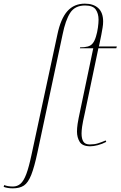

<svg xmlns="http://www.w3.org/2000/svg" viewBox="-153 -790 659 1050"><path d="M-83 240Q-111 240 -133 232L-130 222Q-111 230 -82 230Q-58 230 -40.5 214.5Q-23 199 -9 161.5Q5 124 19 58L161 -602Q179 -688 215.5 -729Q252 -770 311 -770Q358 -770 384.5 -745.5Q411 -721 411 -672Q411 -656 408 -638.5Q405 -621 401 -599L388 -536H486L483 -526H385L312 -177Q299 -120 296 -97Q293 -74 293 -60Q293 -31 303 -15.5Q313 0 338 0Q363 0 382.5 -6Q402 -12 425 -22L428 -14Q405 -2 381.5 4Q358 10 341 10Q298 10 283 -14Q268 -38 268 -71Q268 -89 271.5 -113Q275 -137 287 -192L357 -526H284L285 -531Q309 -531 326.5 -535.5Q344 -540 354 -553Q364 -565 371.5 -589Q379 -613 382.5 -639Q386 -665 386 -682Q386 -716 370.5 -738Q355 -760 312 -760Q257 -760 231 -720Q205 -680 189 -600L52 43Q35 123 18 166Q1 209 -22 224.5Q-45 240 -83 240Z"/></svg>

Font: Noto Serif Display SemiCondensed Thin
Style: Italic
Weight: 100
Width: 4
Italic angle: -12°
Designer: Monotype Design Team
Foundry: Monotype Imaging Inc.
Version: Version 2.009